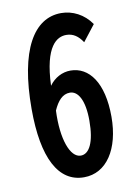

<svg xmlns="http://www.w3.org/2000/svg" viewBox="-76 -683 527 745"><g transform="rotate(-10 187.5 -310.5)"><path d="M195 11C284 11 340 -75 340 -202C340 -337 287 -406 214 -406C182 -406 151 -390 130 -361C136 -518 186 -545 222 -545C249 -545 269 -531 286 -505L335 -568C306 -610 262 -632 217 -632C109 -632 40 -517 40 -285C40 -92 94 11 195 11ZM197 -74C155 -74 127 -151 132 -263C148 -299 168 -322 197 -322C228 -322 253 -285 253 -202C253 -116 230 -74 197 -74Z"/></g></svg>

Font: Inconsolata Condensed
Style: Bold
Weight: 700
Width: 3
Monospace: yes
Designer: Raph Levien, Cyreal, Brenton Simpson
Foundry: Raph Levien, Cyreal, Google
Version: Version 3.100